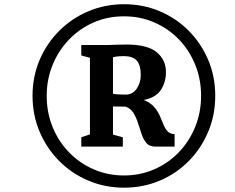

<svg xmlns="http://www.w3.org/2000/svg" viewBox="-20 -932 1086 888"><path d="M130.5 -489Q130.5 -578 163.2 -654.8Q196 -731.5 254 -789.5Q312 -847.5 389 -880Q466 -912.5 553.5 -912.5Q642 -912.5 718.8 -880Q795.5 -847.5 853 -789.5Q910.5 -731.5 943 -654.8Q975.5 -578 975.5 -489Q975.5 -400 943 -322.8Q910.5 -245.5 853 -187.2Q795.5 -129 718.8 -96.5Q642 -64 553.5 -64Q466 -64 389 -96.5Q312 -129 254 -187.2Q196 -245.5 163.2 -322.8Q130.5 -400 130.5 -489ZM196 -489Q196 -412 223 -345.2Q250 -278.5 298.8 -228Q347.5 -177.5 412.8 -149Q478 -120.5 553.5 -120.5Q629 -120.5 694.2 -149.2Q759.5 -178 807.8 -228.5Q856 -279 883 -345.8Q910 -412.5 910 -489Q910 -565.5 883 -632.2Q856 -699 807.8 -749.2Q759.5 -799.5 694.2 -828Q629 -856.5 553.5 -856.5Q477 -856.5 412 -827.8Q347 -799 298.5 -748.2Q250 -697.5 223 -631Q196 -564.5 196 -489ZM396 -310.5V-664.5L356 -675.5V-724H446.5Q468 -723.5 484.2 -724Q500.5 -724.5 519 -725.2Q537.5 -726 565 -726Q662 -726 704.8 -690.5Q747.5 -655 747.5 -598.5Q747.5 -552.5 724.5 -516.8Q701.5 -481 645 -469.5Q676 -457 692.8 -437.5Q709.5 -418 719 -396.5Q728.5 -375 736 -356Q743.5 -337 755 -324.8Q766.5 -312.5 787.5 -311.5V-254H697Q671.5 -254 657.5 -270.2Q643.5 -286.5 635 -311.5Q626.5 -336.5 618.2 -362.8Q610 -389 597 -410Q584 -431 560 -439L502.5 -439.5V-309.5L548 -297V-254H356V-297ZM502.5 -498.5Q510.5 -496.5 521.2 -495.8Q532 -495 543.2 -494.8Q554.5 -494.5 563 -494.5Q593 -494.5 612 -521.5Q631 -548.5 631 -584.5Q631 -632 612 -652.2Q593 -672.5 552.5 -672.5Q540.5 -672.5 528.2 -671.5Q516 -670.5 502.5 -667.5Z"/></svg>

Font: Merriweather 36pt
Style: Bold Italic
Weight: 700
Italic angle: -7.8°
Version: Version 2.101